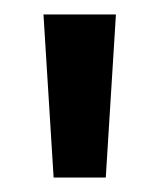

<svg xmlns="http://www.w3.org/2000/svg" viewBox="-20 -688 220 265"><path d="M54 -443 40 -668H140L126 -443Z"/></svg>

Font: Atkinson Hyperlegible Next Medium
Style: Regular
Weight: 500
Designer: Elliott Scott, Megan Eiswerth, Linus Boman, Theodore Petrosky, Letters from Sweden
Foundry: Applied Design Works, Letters from Sweden
Version: Version 2.001